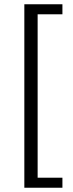

<svg xmlns="http://www.w3.org/2000/svg" viewBox="-20 -728 343 900"><path d="M94.1 152V-708H272.6V-661H156.4V105H272.6V152Z"/></svg>

Font: Source Sans 3 Variable
Style: Regular
Weight: 200
Designer: Paul D. Hunt
Foundry: Adobe Systems Incorporated
Version: Version 3.026